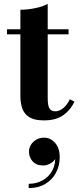

<svg xmlns="http://www.w3.org/2000/svg" viewBox="-20 -610 408 984"><path d="M205 7Q156.5 7 130.5 -9.2Q104.5 -25.5 94.5 -53.5Q84.5 -81.5 84.5 -116.5V-560Q118.5 -560 158.2 -567.8Q198 -575.5 224.5 -590V-107.5Q224.5 -70 233.2 -54.8Q242 -39.5 263.5 -39.5Q284.5 -39.5 304.5 -56.2Q324.5 -73 338 -101.5L361.5 -89Q342 -46.5 304.5 -19.8Q267 7 205 7ZM16 -434V-460H331.5V-434ZM127 354V332Q166 332 198 314.5Q230 297 248 264Q266 231 262.5 184H269.5Q270 196 260.5 208.5Q251 221 235.2 229.5Q219.5 238 201 238Q166 238 147.2 216.8Q128.5 195.5 128.5 167Q128.5 147.5 139 131.2Q149.5 115 167.2 105.2Q185 95.5 206 95.5Q238.5 95.5 262.2 122Q286 148.5 286 195.5Q286 239.5 266.8 275.5Q247.5 311.5 211.8 332.8Q176 354 127 354Z"/></svg>

Font: Bodoni Moda SC 9pt
Style: Bold
Weight: 700
Designer: Owen Earl
Foundry: indestructible type
Version: Version 2.005